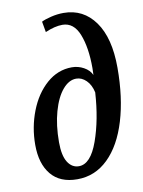

<svg xmlns="http://www.w3.org/2000/svg" viewBox="-87 -830 672 901"><g transform="rotate(-10 249.0 -380.0)"><path d="M41 -183Q41 -267 70.5 -343Q100 -419 153 -465.5Q206 -512 273 -512Q303 -512 329.5 -497.5Q356 -483 367 -459L368 -492Q368 -590 343 -653Q318 -716 264 -716Q228 -716 182 -696L173 -747Q188 -755 218.5 -762.5Q249 -770 279 -770Q373 -770 428.5 -692.5Q484 -615 484 -473Q484 -331 451 -221.5Q418 -112 355.5 -51Q293 10 208 10Q126 10 83.5 -41.5Q41 -93 41 -183ZM361 -377Q353 -414 331.5 -435Q310 -456 284 -456Q249 -456 219 -420.5Q189 -385 171 -321Q153 -257 153 -176Q153 -112 173 -80.5Q193 -49 226 -49Q282 -49 317.5 -148.5Q353 -248 361 -377Z"/></g></svg>

Font: Noto Serif CondSemiBold
Style: Italic
Weight: 600
Width: 3
Italic angle: -12°
Designer: Monotype Design Team
Foundry: Monotype Imaging Inc.
Version: Version 1.001